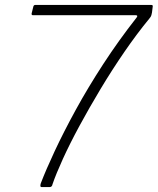

<svg xmlns="http://www.w3.org/2000/svg" viewBox="-20 -762 642 782"><path d="M595 -742Q599 -742 601 -740.5Q603 -739 602 -735L599 -711Q598 -706 596.5 -700Q595 -694 588 -686Q537 -624 486.5 -550.5Q436 -477 389.5 -399.5Q343 -322 303.5 -249Q264 -176 236 -114.5Q208 -53 194 -12Q193 -6 190 -3Q187 0 182 0H151Q145 0 144.5 -4Q144 -8 146 -15Q167 -70 203 -147Q239 -224 288.5 -314.5Q338 -405 400.5 -501Q463 -597 536 -690Q540 -695 539 -697.5Q538 -700 533 -700H114Q111 -700 109.5 -702Q108 -704 109 -708L116 -736Q117 -739 119 -740.5Q121 -742 125 -742Z"/></svg>

Font: Libre Franklin Thin Thin
Style: Italic
Weight: 250
Italic angle: -8°
Version: Version 3.000